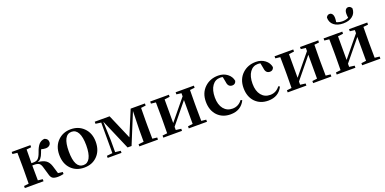

<svg xmlns="http://www.w3.org/2000/svg" viewBox="-9 -1741 5362 2672"><g transform="rotate(-20 2672.5 -405.5)"><path d="M528 11Q474 11 449.5 -5.5Q425 -22 414 -64L380 -180Q367 -228 344.5 -244Q322 -260 273 -260H244Q244 -153 246 -39L316 -31V0H39V-31L110 -39Q112 -153 112 -235V-300Q112 -382 110 -496L39 -504V-535H316V-504L246 -496Q244 -384 244 -294H271Q314 -294 336 -311Q365 -333 388 -399Q414 -476 445.5 -511Q477 -546 527 -551Q580 -536 580 -485Q580 -456 558.5 -438Q537 -420 503 -420Q473 -420 438 -430Q427 -410 419 -384Q402 -337 381 -312Q362 -289 332 -279Q411 -270 450 -242Q489 -214 509 -153L544 -38L612 -30V0Q568 11 528 11Z M724 -59Q647 -137 647 -269Q647 -399 727 -477Q803 -551 917 -551Q1031 -551 1106 -478Q1187 -399 1187 -269Q1187 -137 1109 -59Q1035 16 916.5 16Q798 16 724 -59ZM917 -21Q979 -21 1012 -82Q1046 -145 1046 -267.5Q1046 -390 1012 -453Q979 -514 917 -514Q788 -514 788 -268Q788 -21 917 -21Z M1266 0V-31L1350 -40V-493L1269 -504V-535H1489L1648 -166L1801 -535H2012V-504L1941 -495Q1939 -381 1939 -300V-235Q1939 -153 1941 -39L2011 -31V0H1735V-31L1813 -40Q1813 -130 1813 -219L1820 -493L1635 -42H1576L1381 -495L1391 -220V-40L1471 -31V0Z M2090 0V-31L2161 -39Q2163 -153 2163 -235V-300Q2163 -382 2161 -496L2090 -504V-535H2367V-504L2289 -494V-144L2539 -449V-495L2467 -504V-535H2737V-504L2666 -496Q2664 -382 2664 -300V-235Q2664 -153 2666 -39L2737 -31V0H2467V-31L2539 -40V-394L2289 -88V-41L2367 -31V0Z M3083 16Q2967 16 2893 -58Q2817 -136 2817 -266.5Q2817 -397 2901 -476Q2981 -551 3101 -551Q3179 -551 3235 -508Q3290 -466 3301 -401Q3288 -354 3243 -354Q3179 -354 3171 -431L3156 -509Q3140 -514 3117 -514Q3044 -514 3000 -452Q2955 -389 2955 -279Q2955 -172 3005 -110Q3054 -50 3136 -50Q3224 -50 3280 -125L3301 -114Q3237 16 3083 16Z M3641 16Q3525 16 3451 -58Q3375 -136 3375 -266.5Q3375 -397 3459 -476Q3539 -551 3659 -551Q3737 -551 3793 -508Q3848 -466 3859 -401Q3846 -354 3801 -354Q3737 -354 3729 -431L3714 -509Q3698 -514 3675 -514Q3602 -514 3558 -452Q3513 -389 3513 -279Q3513 -172 3563 -110Q3612 -50 3694 -50Q3782 -50 3838 -125L3859 -114Q3795 16 3641 16Z M3932 0V-31L4003 -39Q4005 -153 4005 -235V-300Q4005 -382 4003 -496L3932 -504V-535H4209V-504L4131 -494V-144L4381 -449V-495L4309 -504V-535H4579V-504L4508 -496Q4506 -382 4506 -300V-235Q4506 -153 4508 -39L4579 -31V0H4309V-31L4381 -40V-394L4131 -88V-41L4209 -31V0Z M4658 0V-31L4729 -39Q4731 -153 4731 -235V-300Q4731 -382 4729 -496L4658 -504V-535H4935V-504L4857 -494V-144L5107 -449V-495L5035 -504V-535H5305V-504L5234 -496Q5232 -382 5232 -300V-235Q5232 -153 5234 -39L5305 -31V0H5035V-31L5107 -40V-394L4857 -88V-41L4935 -31V0ZM4801 -791Q4817 -827 4851 -827Q4874 -827 4889 -809Q4906 -788 4906 -747Q4906 -717 4900 -688Q4941 -669 4990 -669Q5037 -669 5078 -688Q5073 -720 5073 -747Q5073 -788 5090 -809Q5105 -827 5128 -827Q5160 -827 5179 -791Q5179 -719 5127 -678Q5076 -637 4990 -637Q4904 -637 4852.5 -678Q4801 -719 4801 -791Z"/></g></svg>

Font: GenRyuMin TW B
Style: Regular
Weight: 700
Version: Version 1.501;PS 1;hotconv 16.6.51;makeotf.lib2.5.65220